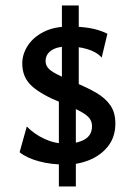

<svg xmlns="http://www.w3.org/2000/svg" viewBox="-20 -606 494 707"><path d="M221.7 0Q167.5 0 122.8 -12.2Q78.1 -24.4 52.2 -45.4L78.6 -140.1Q106.4 -111.8 144 -94.5Q181.6 -77.1 221.7 -77.1Q265.1 -77.1 292 -92.8Q318.8 -108.4 318.8 -141.1Q318.8 -157.2 310.3 -169.4Q301.8 -181.6 277.3 -195.1Q252.9 -208.5 205.1 -228Q132.3 -257.3 97.2 -289.1Q62 -320.8 62 -372.1Q62 -406.2 82 -437.5Q102.1 -468.8 140.6 -488.5Q179.2 -508.3 235.4 -508.3Q274.4 -508.3 308.6 -502.9Q342.8 -497.6 375.5 -481.9L354.5 -394Q335 -415.5 300.8 -425.3Q266.6 -435.1 231.4 -435.1Q191.4 -435.1 169.7 -420.7Q147.9 -406.2 147.9 -380.9Q147.9 -367.7 156 -356.9Q164.1 -346.2 187.3 -333.7Q210.4 -321.3 255.9 -302.2Q301.3 -283.7 334.7 -264.2Q368.2 -244.6 386.5 -218Q404.8 -191.4 404.8 -151.4Q404.8 -102.5 378.9 -68.8Q353 -35.2 311.3 -17.6Q269.5 0 221.7 0ZM196.8 80.6V-265.6L208 -288.6V-585.9H270V-268.6L259.3 -244.6V80.6Z"/></svg>

Font: Harmattan
Style: Bold
Weight: 700
Designer: George W. Nuss III and SIL International
Foundry: SIL International
Version: Version 4.000